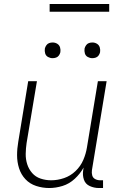

<svg xmlns="http://www.w3.org/2000/svg" viewBox="-20 -939 616 967"><path d="M228 8Q261 8 295 -2.5Q329 -13 356.5 -38.5Q384 -64 401 -95L399 -82Q395 -57 402.5 -34.5Q410 -12 432 -2Q454 8 478 8H499V-31H485Q471 -31 459.5 -37Q448 -43 444.5 -55.5Q441 -68 443 -82L517 -530H473L418 -197Q413 -165 399.5 -133.5Q386 -102 360.5 -77.5Q335 -53 302.5 -42Q270 -31 238 -31Q238 -31 238 -31Q238 -31 238 -31Q210 -31 184.5 -39.5Q159 -48 142 -67.5Q125 -87 117 -112Q109 -137 109.5 -164.5Q110 -192 114 -219L166 -530H122L72 -225Q66 -191 66 -157Q66 -123 76 -91.5Q86 -60 108 -36.5Q130 -13 162 -2.5Q194 8 228 8ZM445 -646Q454 -646 462.5 -649Q471 -652 476.5 -659.5Q482 -667 484 -676Q486 -688 482.5 -700Q479 -712 468.5 -718.5Q458 -725 445 -725Q436 -725 427.5 -722Q419 -719 413.5 -711Q408 -703 406 -695Q404 -682 407.5 -670Q411 -658 422 -652Q433 -646 445 -646ZM245 -646Q254 -646 262.5 -649Q271 -652 276.5 -659.5Q282 -667 284 -676Q286 -688 282.5 -700Q279 -712 268.5 -718.5Q258 -725 245 -725Q236 -725 227.5 -722Q219 -719 213.5 -711Q208 -703 206 -695Q204 -682 207.5 -670Q211 -658 222 -652Q233 -646 245 -646ZM530 -880V-919H230V-880Z"/></svg>

Font: Iosevka Sparkle Extralight
Style: Italic
Weight: 200
Italic angle: -9°
Designer: Belleve Invis
Foundry: Belleve Invis
Version: Version 4.5.0; ttfautohint (v1.8.3)